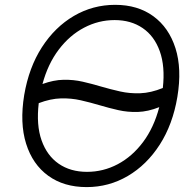

<svg xmlns="http://www.w3.org/2000/svg" viewBox="-20 -757 795 787"><path d="M707 -359.7Q688.2 -247.2 634.8 -164.1Q581.3 -81 503.7 -35.5Q426.1 9.9 335.2 9.9Q241.8 9.9 177.7 -36.6Q113.6 -83.1 87 -168Q60.4 -252.8 79.2 -367.5Q98.4 -480.5 151.8 -563.4Q205.3 -646.3 283 -691.8Q360.8 -737.2 452.1 -737.2Q544.4 -737.2 608.3 -690.7Q672.2 -644.2 699.2 -559.5Q726.2 -474.8 707 -359.7ZM632.8 -317.8Q586.3 -299.4 544.7 -298.1Q503.2 -296.9 464.8 -305.6Q426.5 -314.3 388.5 -325.6Q350.1 -337 311.1 -345.9Q272 -354.8 229.6 -353.7Q187.1 -352.6 138.8 -334.2Q128.2 -244.7 150.4 -181.8Q172.6 -119 220.7 -85.8Q268.8 -52.6 336.6 -52.6Q403.4 -52.6 462.7 -84Q522 -115.4 566.4 -174.7Q610.8 -234 632.8 -317.8ZM647.4 -396.3Q657.3 -484.7 634.9 -547.1Q612.6 -609.4 564.6 -642Q516.7 -674.7 449.9 -674.7Q383.9 -674.7 324.8 -643.6Q265.6 -612.6 221.1 -554Q176.5 -495.4 154.1 -412.6Q199.9 -429.3 240.6 -430Q281.2 -430.8 319.1 -422.1Q356.9 -413.4 394.2 -402.3Q432.9 -391 472.5 -382.1Q512.1 -373.2 555.2 -374.8Q598.4 -376.4 647.4 -396.3Z"/></svg>

Font: Inter Light  BETA
Style: Italic
Weight: 300
Italic angle: 9.39999°
Designer: Rasmus Andersson
Foundry: rsms
Version: Version 3.011;git-f93a4a705